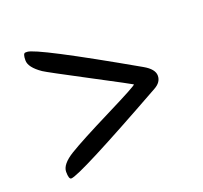

<svg xmlns="http://www.w3.org/2000/svg" viewBox="-93 -637 747 707"><g transform="rotate(-20 280.5 -283.0)"><path d="M473.1 -241.7Q105.5 -36.1 72.8 -36.1Q63 -36.1 63 -65.4Q63 -94.7 111.3 -124.3Q159.7 -153.8 283.7 -215.8Q407.7 -277.8 407.7 -282.7Q407.7 -283.7 264.2 -359.4Q120.6 -435.1 106.9 -444.3Q62.5 -474.6 62.5 -502.2Q62.5 -529.8 72.3 -529.8H79.1Q114.3 -529.8 462.9 -330.6Q501.5 -308.6 501.5 -283Q501.5 -257.3 473.1 -241.7Z"/></g></svg>

Font: Averia Serif
Style: Regular
Weight: 500
Version: Version 1.0